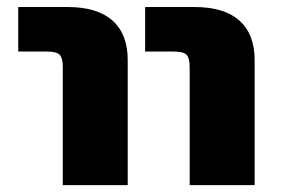

<svg xmlns="http://www.w3.org/2000/svg" viewBox="-20 -540 820 560"><path d="M33.2 -389.6V-519.5H177.7Q263.7 -519.5 308.1 -480Q352.5 -440.4 352.5 -365.2V0H163.1V-344.7Q163.1 -371.1 153.8 -380.4Q144.5 -389.6 118.2 -389.6ZM403.3 -389.6V-519.5H547.9Q633.8 -519.5 678.2 -480Q722.7 -440.4 722.7 -365.2V0H533.2V-344.7Q533.2 -371.1 523.9 -380.4Q514.6 -389.6 488.3 -389.6Z"/></svg>

Font: GenEi M Gothic v2 Black
Style: Regular
Weight: 900
Version: Version 2.0